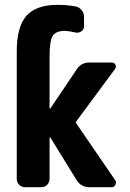

<svg xmlns="http://www.w3.org/2000/svg" viewBox="-20 -780 540 800"><path d="M297.9 -265.6 460 -29.3Q465.8 -20.5 460.9 -10.3Q456.1 0 445.3 0H352.5Q317.4 0 298.8 -30.3L190.4 -206.1Q189.5 -207 188 -207Q186.5 -207 186.5 -206.1V-35.2Q186.5 -20.5 176.8 -10.3Q167 0 152.3 0H85Q70.3 0 60.1 -9.8Q49.8 -19.5 49.8 -35.2V-565.4Q49.8 -668.9 90.3 -714.4Q130.9 -759.8 219.7 -759.8Q260.7 -759.8 295.9 -752.9Q310.5 -750 320.3 -737.8Q330.1 -725.6 330.1 -710V-669.9Q330.1 -657.2 318.8 -649.4Q307.6 -641.6 294.9 -644.5Q269.5 -650.4 250 -651.4Q212.9 -651.4 199.7 -630.9Q186.5 -610.4 186.5 -544.9V-329.1Q186.5 -326.2 190.4 -329.1L299.8 -491.2Q318.4 -520.5 355.5 -519.5H445.3Q456.1 -519.5 460.9 -510.3Q465.8 -501 459 -492.2L297.9 -274.4Q293.9 -269.5 297.9 -265.6Z"/></svg>

Font: Rounded-L Mgen+ 1mn bold
Style: Bold
Weight: 700
Designer: [Source Han Sans]
Ryoko NISHIZUKA  (kana & ideographs); Paul D. Hunt (Latin, Greek & Cyrillic); Wenlong ZHANG  (bopomofo
Version: Version 1.059.20150602